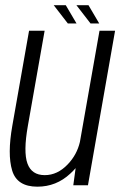

<svg xmlns="http://www.w3.org/2000/svg" viewBox="-20 -714 464 740"><path d="M262.5 0 271.5 -66Q262 -55 251 -45Q197 5.5 124 5.5Q45.5 5.5 26.8 -57Q8 -119.5 27.5 -229.5L92 -595.5H152L87.5 -229.5Q69.5 -128.5 85.8 -83.8Q102 -39 152.5 -39Q201.5 -39 241 -80.5Q276.5 -117.5 288 -167L363.5 -595.5H423.5L319 0ZM329 -623.5 274.5 -694H321L362.5 -623.5ZM241.5 -623.5 187 -694H233.5L275 -623.5Z"/></svg>

Font: Anybody Light
Style: Italic
Weight: 300
Italic angle: -10°
Designer: Tyler Finck
Foundry: Etcetera Type Company
Version: Version 1.010; ttfautohint (v1.8.3) -l 8 -r 50 -G 200 -x 14 